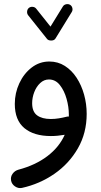

<svg xmlns="http://www.w3.org/2000/svg" viewBox="-20 -653 503 956"><path d="M329.1 -628.9Q337.9 -623.5 340.3 -612.8Q342.8 -602.1 337.4 -593.3L256.3 -461.4Q250 -451.2 235.1 -451.2Q220.2 -451.2 213.9 -459.5L120.1 -577.1Q113.8 -585.4 115 -596.4Q116.2 -607.4 124 -613.8Q132.3 -620.1 143.3 -618.9Q154.3 -617.7 160.6 -609.4L231.4 -520.5L293 -620.6Q298.3 -629.4 309.1 -631.8Q319.8 -634.3 329.1 -628.9ZM225.6 -346.7Q268.6 -346.7 303 -324.7Q337.4 -302.7 361.6 -265.6Q385.7 -228.5 398.7 -181.9Q411.6 -135.3 411.6 -85.9Q411.6 9.3 367.9 85.4Q324.2 161.6 251 212.4Q177.7 263.2 88.9 282.7Q70.8 286.1 54.7 275.1Q38.6 264.2 35.2 246.1Q31.7 227.5 42.7 212.2Q53.7 196.8 71.8 191.9Q156.7 169.4 215.8 124.5Q274.9 79.6 302.2 18.1Q266.1 24.4 233.4 24.4Q148.9 24.4 101.3 -15.1Q53.7 -54.7 53.7 -135.7Q53.7 -189.9 76.2 -238.3Q98.6 -286.6 137.7 -316.7Q176.8 -346.7 225.6 -346.7ZM140.1 -139.2Q140.1 -96.7 164.8 -78.6Q189.5 -60.5 232.9 -60.5Q252.9 -60.5 272.7 -63.7Q292.5 -66.9 311.5 -71.8Q316.9 -73.2 322.8 -72.8Q322.8 -78.1 322.8 -83Q322.8 -120.6 311.5 -160.9Q300.3 -201.2 278.3 -229.2Q256.3 -257.3 223.6 -257.3Q199.2 -257.3 180.2 -239.5Q161.1 -221.7 150.6 -194.3Q140.1 -167 140.1 -139.2Z"/></svg>

Font: Mikhak-FD Medium
Style: Regular
Weight: 500
Designer: Amin Abedi
Version: Version 3.2